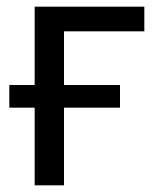

<svg xmlns="http://www.w3.org/2000/svg" viewBox="-20 -556 474 576"><path d="M413 -536V-462H172V-301H340V-233H172V0H84V-233H8V-301H84V-536Z"/></svg>

Font: TSCustom
Style: Regular
Weight: 400
Designer: Monotype Design Team
Foundry: Monotype Imaging Inc.
Version: Version 2.004; ttfautohint (v1.8.3) -l 8 -r 50 -G 200 -x 14 